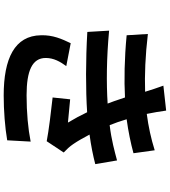

<svg xmlns="http://www.w3.org/2000/svg" viewBox="40 -897 920 1040"><g transform="rotate(90 500.0 -377.0)"><path d="M338 -276 214 -300C191 -252 169 -203 171 -139C173 4 297 63 497 63C579 63 670 56 740 44L747 -83C676 -69 591 -61 496 -61C364 -61 294 -91 294 -165C294 -208 314 -243 338 -276ZM146 -508 153 -390C305 -381 466 -381 588 -389C604 -355 623 -320 644 -285C614 -288 560 -293 518 -297L508 -202C581 -194 689 -181 745 -170L806 -262C788 -279 774 -294 761 -313C743 -339 726 -370 709 -402C769 -410 823 -421 869 -433L849 -551C800 -538 740 -521 658 -511L641 -556L626 -603C692 -612 755 -625 810 -640L794 -755C730 -735 666 -721 597 -712C590 -746 584 -781 579 -817L444 -802C457 -767 467 -735 477 -703C385 -700 283 -704 164 -718L171 -603C297 -591 414 -589 508 -594L528 -535L541 -500C430 -493 295 -494 146 -508Z"/></g></svg>

Font: Noto Sans Mono CJK HK
Style: Bold
Weight: 700
Designer: Ryoko NISHIZUKA 西塚涼子 (kana, bopomofo & ideographs); Paul D. Hunt (Latin, Greek & Cyrillic); Sandoll Communications 산돌커뮤니
Foundry: Adobe
Version: Version 2.004;hotconv 1.0.118;makeotfexe 2.5.65603